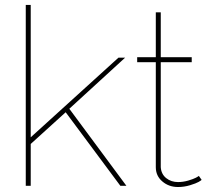

<svg xmlns="http://www.w3.org/2000/svg" viewBox="-20 -750 843 775"><path d="M465.8 0 245.1 -296.9 104 -168.9V0H84V-730H104V-195.8L458 -517.1H484.9L259.8 -311L490.2 0Z M793.9 -23.9Q791.5 -21.5 781.5 -15.6Q771.5 -9.8 747.3 -2.4Q723.1 4.9 698.7 4.9Q661.6 4.9 635.3 -17.6Q608.9 -40 608.9 -75.2V-499H533.7V-519H608.9V-700.2H628.9V-519H753.9V-499H628.9V-75.2Q630.9 -46.9 650.9 -31Q670.9 -15.1 698.7 -15.1Q719.2 -15.1 740 -21.2Q760.7 -27.3 770.8 -32.7Q780.8 -38.1 782.7 -40Z"/></svg>

Font: Rawline Thin
Style: Regular
Weight: 250
Designer: Matt McInerney, Pablo Impallari, Rodrigo Fuenzalida
Foundry: Matt McInerney, Pablo Impallari, Rodrigo Fuenzalida
Version: Version 4.020;PS 004.020;hotconv 1.0.88;makeotf.lib2.5.64775